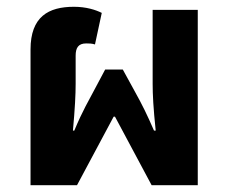

<svg xmlns="http://www.w3.org/2000/svg" viewBox="-20 -546 677 566"><path d="M70 0H207L315 -202H319L427 0H563V-517H430V-299C430 -268 432 -227 439 -161H434C413 -209 401 -234 376 -279L342 -341H290L257 -279C243 -252 224 -221 199 -161H195C201 -227 203 -268 203 -299V-382C203 -405 211 -418 234 -418C241 -418 251 -418 260 -415L280 -508C262 -517 234 -526 198 -526C123 -526 70 -497 70 -400Z"/></svg>

Font: Noto Sans Thai UI SemCond
Style: Bold
Weight: 700
Width: 4
Designer: Monotype Design Team
Foundry: Monotype Imaging Inc.
Version: Version 2.000